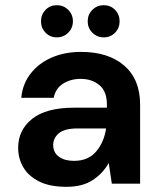

<svg xmlns="http://www.w3.org/2000/svg" viewBox="-20 -708 617 740"><path d="M236 12Q172 12 131 -8.5Q90 -29 70 -63Q50 -97 50 -138Q50 -207 104 -250Q158 -293 266 -293H392V-305Q392 -356 363 -380Q334 -404 291 -404Q252 -404 223 -385.5Q194 -367 187 -331H62Q67 -385 98.5 -425Q130 -465 180 -486.5Q230 -508 292 -508Q398 -508 459 -455Q520 -402 520 -305V0H411L399 -80Q377 -40 337.5 -14Q298 12 236 12ZM265 -88Q320 -88 350.5 -124Q381 -160 389 -213H280Q229 -213 207 -194.5Q185 -176 185 -149Q185 -120 207 -104Q229 -88 265 -88ZM380 -564Q354 -564 336 -582Q318 -600 318 -626Q318 -652 336 -670Q354 -688 380 -688Q406 -688 423.5 -670Q441 -652 441 -626Q441 -600 423.5 -582Q406 -564 380 -564ZM199 -564Q173 -564 155.5 -582Q138 -600 138 -626Q138 -652 155.5 -670Q173 -688 199 -688Q225 -688 243 -670Q261 -652 261 -626Q261 -600 243 -582Q225 -564 199 -564Z"/></svg>

Font: DeepMind Sans
Style: Bold
Weight: 700
Designer: Jonny Pinhorn / Modifications: Colophon Foundry
Foundry: Colophon Foundry
Version: Version 1.002; ttfautohint (v1.8.2)